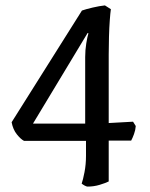

<svg xmlns="http://www.w3.org/2000/svg" viewBox="-20 -585 555 710"><path d="M304 105Q300 105 293.5 101.5Q287 98 282 94Q287 80 292.5 51.5Q298 23 298 -9V-64H69Q57 -70 42.5 -88Q28 -106 23 -133L283 -546Q297 -551 322.5 -557Q348 -563 368 -565L390 -551Q388 -538 386 -510.5Q384 -483 383 -449Q382 -415 382 -383V-130L472 -135L482 -119Q481 -104 475.5 -89Q470 -74 465 -65H382V86Q370 92 348.5 98.5Q327 105 304 105ZM102 -128H295V-374Q295 -400 299 -424.5Q303 -449 307 -462L304 -463Z"/></svg>

Font: Texturina 72pt Medium
Style: Regular
Weight: 500
Designer: Guillermo Torres Carreño
Foundry: Omnibus-Type
Version: Version 1.002; ttfautohint (v1.8.3)